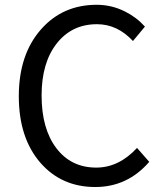

<svg xmlns="http://www.w3.org/2000/svg" viewBox="-20 -749 663 782"><path d="M368.2 12.7Q231.4 12.7 145.5 -85Q56.6 -186.5 56.6 -356.9Q56.6 -527.3 147.5 -629.9Q235.4 -729.5 374 -729.5Q434.6 -729.5 489.3 -702.1Q536.1 -678.7 570.3 -640.6L521.5 -582Q458 -650.4 375 -650.4Q272.5 -650.4 210.9 -571.8Q149.4 -493.2 149.4 -360.4Q149.4 -224.6 209.5 -145.5Q269.5 -66.4 372.1 -66.4Q463.9 -66.4 538.1 -146.5L587.9 -89.8Q499 12.7 368.2 12.7Z"/></svg>

Font: Bpmf GenYo Gothic R
Style: R
Weight: 400
Foundry: But Ko
Version: Version 1.320